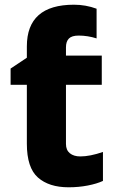

<svg xmlns="http://www.w3.org/2000/svg" viewBox="-20 -785 490 815"><path d="M390 -748V-622Q352 -634 314 -634Q285 -634 272.5 -621.5Q260 -609 260 -584V-549H412V-425H260V-174Q260 -148 276.5 -134.5Q293 -121 321 -121Q362 -121 417 -140V-17Q391 -5 352.5 2.5Q314 10 271 10Q188 10 141 -31.5Q94 -73 94 -175V-425H25V-494L94 -540V-588Q94 -765 294 -765Q344 -765 390 -748Z"/></svg>

Font: Noto Sans UI ExtraBold
Style: Regular
Weight: 800
Designer: Monotype Design Team
Foundry: Monotype Imaging Inc.
Version: Version 1.001